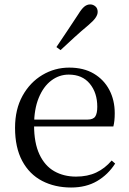

<svg xmlns="http://www.w3.org/2000/svg" viewBox="-20 -838 587 873"><path d="M303.3 14.6Q229.5 14.6 171.6 -15.4Q113.7 -45.5 81.1 -106.2Q48.4 -167 48.4 -256.8Q48.4 -341.1 82.5 -402.5Q116.6 -463.8 172.8 -497.2Q229 -530.6 294.9 -530.6Q360.2 -530.6 406.4 -503.3Q452.6 -475.9 477.1 -429.2Q501.7 -382.4 501.7 -323.2Q501.7 -286.8 495.4 -262.9H86.6V-294.2H377.3Q403.6 -294.2 413 -308.2Q422.3 -322.1 422.3 -352.3Q422.3 -416.2 388.2 -457.5Q354.2 -498.8 292.6 -498.8Q248.8 -498.8 213 -471.6Q177.1 -444.5 156 -392.8Q134.9 -341.2 134.9 -268.7Q134.9 -188 159.4 -135.9Q183.9 -83.8 226.9 -59.4Q270 -35 325.5 -35Q378.5 -35 417.8 -53.7Q457.2 -72.3 487.7 -108.1L503.6 -94.3Q471 -43.5 421 -14.4Q371 14.6 303.3 14.6ZM236.5 -624Q261.4 -660.9 285.8 -697.4Q310.2 -734 335.7 -772.8Q350.9 -797.6 363.2 -807.7Q375.5 -817.9 390.3 -817.9Q403.1 -817.9 413.6 -809.1Q424.1 -800.3 424.1 -783.8Q424.1 -771.1 414.2 -756.9Q404.4 -742.7 381.2 -723.1Q348.4 -695.8 317.4 -667.5Q286.4 -639.2 255.3 -610.1Z"/></svg>

Font: Noto Serif SC ExtraLight
Style: Regular
Weight: 200
Designer: Ryoko NISHIZUKA 西塚涼子 (kana & ideographs); Frank Grießhammer (Latin, Greek & Cyrillic); Wenlong ZHANG 张文龙 (bopomofo); San
Foundry: Adobe
Version: Version 2.002-H1;hotconv 1.1.0;makeotfexe 2.6.0